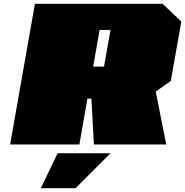

<svg xmlns="http://www.w3.org/2000/svg" viewBox="-20 -757 970 1006"><path d="M33 0 163 -737H832L930 -644L875 -333L796 -277L851 0H472L459 -240H438L396 0ZM468 -408H525L559 -600H502ZM194 229 282 46H559L376 229Z"/></svg>

Font: Tomorrow Black
Style: Italic
Weight: 900
Italic angle: -10°
Designer: Tony de Marco, Monica Rizzolli
Foundry: Just in Type
Version: Version 2.002